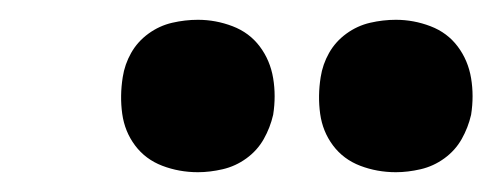

<svg xmlns="http://www.w3.org/2000/svg" viewBox="-20 -767 498 194"><path d="M380 -593Q361 -593 344 -599.5Q327 -606 316.5 -620Q306 -634 303.5 -652Q301 -670 304 -689Q306 -702 312.5 -713.5Q319 -725 330 -733Q341 -741 354 -744Q367 -747 380 -747Q398 -747 415 -740.5Q432 -734 442.5 -720Q453 -706 456 -688Q459 -670 456 -651Q453 -638 446.5 -626.5Q440 -615 429 -607Q418 -599 405 -596Q392 -593 380 -593ZM180 -593Q161 -593 144 -599.5Q127 -606 116.5 -620Q106 -634 103.5 -652Q101 -670 104 -689Q106 -702 112.5 -713.5Q119 -725 130 -733Q141 -741 154 -744Q167 -747 180 -747Q198 -747 215 -740.5Q232 -734 242.5 -720Q253 -706 256 -688Q259 -670 256 -651Q253 -638 246.5 -626.5Q240 -615 229 -607Q218 -599 205 -596Q192 -593 180 -593Z"/></svg>

Font: Zed Sans Extended
Style: Bold Italic
Weight: 700
Width: 7
Italic angle: -9°
Designer: Belleve Invis
Foundry: Belleve Invis
Version: Version 1.0.0; ttfautohint (v1.8.4)